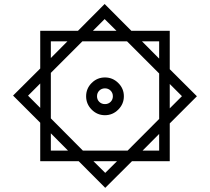

<svg xmlns="http://www.w3.org/2000/svg" viewBox="-20 -759 1034 946"><path d="M367.7 35.2H178.2V-154.3L44.4 -288.1L178.2 -421.4V-607.4H364.3L495.6 -739.3L627 -607.4H816.4V-418L950.2 -284.7L816.4 -150.9V35.2H630.4L498.5 166.5ZM438 -607.4H553.7L495.6 -665ZM764.2 -470.2V-555.2H679.7ZM230.5 -473.1 312 -555.2H230.5ZM230.5 -399.9V-175.8L388.2 -17.1H608.9L764.2 -172.9V-397L606 -555.2H385.7ZM404.3 -284.7Q404.3 -322.8 431.6 -350.1Q459 -377.4 497.1 -377.4Q535.2 -377.4 562.7 -350.1Q590.3 -322.8 590.3 -284.7Q590.3 -246.6 562.7 -219Q535.2 -191.4 497.1 -191.4Q459 -191.4 431.6 -219Q404.3 -246.6 404.3 -284.7ZM178.2 -347.7 118.2 -287.6 178.2 -227.5ZM816.4 -345.2V-225.1L876.5 -285.2ZM458 -284.7Q458 -268.1 469.2 -257.1Q480.5 -246.1 497.1 -246.1Q513.7 -246.1 524.9 -257.1Q536.1 -268.1 536.1 -284.7Q536.1 -301.3 524.9 -312.5Q513.7 -323.7 497.1 -323.7Q480.5 -323.7 469.2 -312.5Q458 -301.3 458 -284.7ZM230.5 -102.1V-17.1H314.9ZM682.6 -17.1H764.2V-99.1ZM556.6 35.2H440.4L498.5 92.8Z"/></svg>

Font: Vazirmatn RD UI Black
Style: Regular
Weight: 900
Designer: Saber Rastikerdar
Foundry: Saber Rastikerdar
Version: Version 33.003